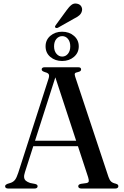

<svg xmlns="http://www.w3.org/2000/svg" viewBox="-20 -1088 716 1108"><path d="M160.5 -276H447L449.5 -244.5H156.5ZM197 -13Q197 -7.5 192.8 -3.8Q188.5 0 179 0H27.5Q18.5 0 14 -3.5Q9.5 -7 9.5 -13Q9.5 -17.5 12.5 -20.5Q15.5 -23.5 23 -27L43.5 -33.5Q58 -39 67 -50.8Q76 -62.5 85.5 -91.5L260 -633.5Q265.5 -650.5 261.5 -658.8Q257.5 -667 240 -671.5Q229.5 -675 225 -678.5Q220.5 -682 220.5 -687.5Q220.5 -693.5 225.2 -696.8Q230 -700 239 -700H430Q439.5 -700 443.8 -696.8Q448 -693.5 448 -687.5Q448 -682 444 -678.2Q440 -674.5 429.5 -672Q415 -669.5 412.2 -664Q409.5 -658.5 414 -645L606 -67Q612 -49 621 -40.5Q630 -32 646.5 -28.5Q656.5 -25.5 659.8 -22.2Q663 -19 663 -13Q663 -7.5 658.5 -3.8Q654 0 645 0H450Q440.5 0 436 -3.8Q431.5 -7.5 431.5 -13Q431.5 -18.5 435.2 -21.8Q439 -25 446.5 -27L479 -31.5Q491 -34 492.2 -41.8Q493.5 -49.5 488.5 -65.5L294.5 -656.5L307.5 -667L124 -94.5Q118 -76.5 119.2 -64.5Q120.5 -52.5 129.2 -45Q138 -37.5 154 -32L182.5 -26.5Q190 -24.5 193.5 -21.5Q197 -18.5 197 -13ZM338.5 -736Q298.5 -736 270.8 -759.2Q243 -782.5 243 -820.5Q243 -858 270.8 -881.5Q298.5 -905 338.5 -905Q379 -905 406.8 -881.2Q434.5 -857.5 434.5 -820.5Q434.5 -783.5 406.8 -759.8Q379 -736 338.5 -736ZM339 -879.5Q319.5 -879.5 305.8 -863.8Q292 -848 292 -820.5Q292 -794 305.8 -777.8Q319.5 -761.5 339 -761.5Q359 -761.5 372.2 -777.8Q385.5 -794 385.5 -820.5Q385.5 -847.5 372.2 -863.5Q359 -879.5 339 -879.5ZM363 -1027Q378.5 -1049 392.8 -1060Q407 -1071 425.5 -1066.5Q442 -1063 449 -1050.8Q456 -1038.5 453 -1025.5Q449.5 -1009.5 437 -999Q424.5 -988.5 404.5 -979L313.5 -927.5Q309.5 -926 305.5 -926.2Q301.5 -926.5 299 -929.5Q296.5 -933 297.8 -936.5Q299 -940 302 -943.5Z"/></svg>

Font: Fraunces 60pt
Style: Regular
Weight: 400
Version: Version 1.000;[b76b70a41]